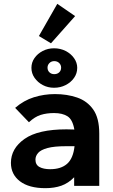

<svg xmlns="http://www.w3.org/2000/svg" viewBox="-20 -970 590 1002"><path d="M217 12Q131 12 84 -24Q37 -60 37 -120Q37 -195 108 -245Q179 -295 327 -295Q342 -295 368 -294Q359 -346 332.5 -363Q306 -380 262 -380Q224 -380 193 -370.5Q162 -361 131 -332L59 -407Q104 -446 157 -462.5Q210 -479 267 -479Q330 -479 382.5 -461Q435 -443 466.5 -398.5Q498 -354 498 -273V0H367V-45Q337 -14 300.5 -1Q264 12 217 12ZM165 -137Q165 -110 186 -98.5Q207 -87 242 -87Q298 -87 330 -115Q362 -143 369 -207Q357 -207 345 -207Q333 -207 325 -207Q263 -207 228 -197.5Q193 -188 179 -172Q165 -156 165 -137ZM262 -512Q230 -512 203.5 -526Q177 -540 160.5 -563.5Q144 -587 144 -616Q144 -644 160 -667Q176 -690 203 -704Q230 -718 262 -718Q295 -718 322.5 -704Q350 -690 366.5 -666.5Q383 -643 383 -616Q383 -587 366.5 -563.5Q350 -540 322.5 -526Q295 -512 262 -512ZM263 -583Q279 -583 289 -592.5Q299 -602 299 -617Q299 -631 289 -641Q279 -651 263 -651Q248 -651 238 -641Q228 -631 228 -617Q228 -602 238 -592.5Q248 -583 263 -583ZM246 -744 183 -782 279 -950 372 -886Z"/></svg>

Font: Inconsolata SemiExpanded ExtraBold
Style: Regular
Weight: 800
Width: 6
Monospace: yes
Designer: Raph Levien, Cyreal, Brenton Simpson
Foundry: Raph Levien, Cyreal, Google
Version: Version 3.001; ttfautohint (v1.8.2.53-6de2)